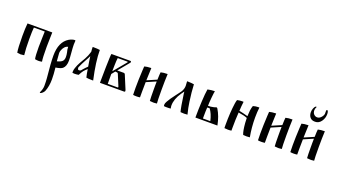

<svg xmlns="http://www.w3.org/2000/svg" viewBox="-85 -1509 4753 2705"><g transform="rotate(20 2291.5 -156.0)"><path d="M78 0Q65 -67 65 -249Q65 -360 73 -437H444Q444 -413 441.5 -338Q439 -263 439 -220Q439 -50 449 0Q420 6 399 6Q375 6 345 0Q334 -43 334 -180Q334 -229 337 -311Q340 -393 340 -413H177Q171 -358 171 -243Q171 -91 182 0Q144 6 129 6Q114 6 78 0Z M643 -77Q692 -88 717.5 -109.5Q743 -131 743 -177Q743 -209 736 -242L727 -281Q726 -289 725 -304.5Q724 -320 724 -323Q695 -318 673.5 -294Q652 -270 642 -239Q634 -217 634 -198Q634 -172 643 -77ZM787 -382Q787 -338 794 -260.5Q801 -183 801 -145Q801 -59 758 -22Q734 0 655 12Q666 111 666 187Q666 290 634 369Q627 385 610.5 401.5Q594 418 579 422H576Q568 422 568 416Q568 414 569 413Q597 357 597 307Q597 243 593 196Q570 -27 570 -136Q570 -341 694 -417Q743 -445 783 -445Q790 -445 790 -435Q790 -429 788.5 -409.5Q787 -390 787 -382Z M1158 -434Q1158 -262 1217 3Q1217 3 1201 3Q1145 3 1113 -3Q1100 -54 1090 -123Q1061 -99 1039 -72Q1019 -46 998 -3Q968 3 935 3Q919 3 905 0Q904 -6 904 -17Q904 -41 914 -72Q921 -95 932 -119.5Q943 -144 952 -160Q961 -176 978 -205.5Q995 -235 1005 -252Q1034 -303 1053 -369Q1049 -401 1049 -440H1066Q1121 -440 1158 -434ZM1084 -157Q1082 -175 1073 -224.5Q1064 -274 1061 -307Q1048 -275 1027 -240Q981 -157 958 -102V-93Q958 -68 969 -68Q970 -68 975 -66L979 -65Q997 -65 1007 -74Q1009 -77 1028 -99Q1053 -128 1084 -157Z M1318 0Q1318 0 1318 -35Q1318 -128 1321 -237Q1325 -424 1331 -437H1618Q1625 -437 1627 -427.5Q1629 -418 1624 -413L1487 -247H1586Q1600 -247 1606 -232L1690 -30Q1694 -20 1694 -14Q1694 0 1679 0ZM1511 -206Q1507 -218 1497 -220L1467 -223L1425 -171Q1425 -139 1425.5 -89.5Q1426 -40 1426 -24H1573Q1587 -24 1579 -42ZM1427 -309 1425 -212 1583 -402Q1586 -405 1586 -408Q1586 -413 1579 -413H1434Q1428 -370 1427 -309Z M1918 0Q1894 4 1866 4Q1835 4 1815 0Q1813 -30 1813 -104Q1813 -218 1821 -367Q1821 -374 1825 -430Q1859 -441 1927 -443Q1925 -399 1920 -257L2064 -319Q2066 -402 2070 -431Q2109 -442 2172 -442Q2167 -334 2167 -210V-198Q2167 -42 2172 0Q2136 4 2131 4H2117Q2102 4 2066 0Q2062 -46 2062 -163V-227Q2062 -270 2063 -291L1920 -229Q1918 -210 1918 -91Q1918 -91 1918 0Z M2468 -373Q2468 -385 2464 -441Q2540 -439 2569 -433Q2574 -319 2594 -180Q2605 -98 2630 0Q2607 3 2580 3Q2549 3 2526 0Q2507 -65 2481 -255Q2481 -261 2479 -273Q2477 -285 2477 -291L2445 -246Q2373 -141 2373 -44Q2373 -28 2379 0Q2364 3 2323 3H2321Q2289 3 2277 0Q2274 -9 2274 -18Q2274 -41 2291 -70Q2307 -99 2326.5 -127.5Q2346 -156 2375.5 -194.5Q2405 -233 2416 -248L2441 -282Q2468 -328 2468 -373Z M2749 0Q2749 0 2749 -16Q2749 -116 2755.5 -241.5Q2762 -367 2773 -430Q2826 -442 2870 -442H2880Q2874 -416 2866.5 -337.5Q2859 -259 2859 -216Q2884 -216 2900 -218Q2927 -221 2945 -226Q2963 -231 2970.5 -234Q2978 -237 2981 -237Q2987 -237 2995 -227Q3053 -133 3079 0ZM2964 -24Q2939 -132 2892 -192Q2887 -192 2875 -191Q2863 -190 2857 -190Q2853 -132 2853 -53V-24Z M3311 -440Q3303 -382 3299 -301Q3357 -290 3431 -269Q3434 -328 3437 -356Q3443 -399 3454 -429Q3494 -441 3532 -441Q3535 -441 3540.5 -440.5Q3546 -440 3548 -440Q3539 -370 3539 -289Q3539 -139 3565 0Q3543 3 3514 3Q3491 3 3465 0Q3444 -47 3434 -168Q3431 -204 3431 -242Q3387 -262 3297 -275Q3289 -169 3289 -44V0Q3265 4 3238 4Q3220 4 3184 0Q3183 -8 3183 -26V-54Q3183 -234 3203 -376Q3208 -410 3216 -432Q3252 -441 3292 -441Q3305 -441 3311 -440Z M3790 0Q3766 4 3738 4Q3707 4 3687 0Q3685 -30 3685 -104Q3685 -218 3693 -367Q3693 -374 3697 -430Q3731 -441 3799 -443Q3797 -399 3792 -257L3936 -319Q3938 -402 3942 -431Q3981 -442 4044 -442Q4039 -334 4039 -210V-198Q4039 -42 4044 0Q4008 4 4003 4H3989Q3974 4 3938 0Q3934 -46 3934 -163V-227Q3934 -270 3935 -291L3792 -229Q3790 -210 3790 -91Q3790 -91 3790 0Z M4275 0Q4251 4 4223 4Q4192 4 4172 0Q4170 -30 4170 -104Q4170 -218 4178 -367Q4178 -374 4182 -430Q4216 -441 4284 -443Q4282 -399 4277 -257L4421 -319Q4423 -402 4427 -431Q4466 -442 4529 -442Q4524 -334 4524 -210V-198Q4524 -42 4529 0Q4493 4 4488 4H4474Q4459 4 4423 0Q4419 -46 4419 -163V-227Q4419 -270 4420 -291L4277 -229Q4275 -210 4275 -91Q4275 -91 4275 0ZM4478 -679Q4478 -619 4443 -570Q4408 -521 4354 -521H4348Q4301 -521 4276 -551Q4251 -581 4251 -628Q4251 -658 4262.5 -686.5Q4274 -715 4289 -725Q4295 -729 4299.5 -725Q4304 -721 4300 -714Q4288 -696 4288 -669Q4288 -633 4309 -611Q4330 -589 4359 -589Q4389 -589 4414.5 -615.5Q4440 -642 4446 -672V-697V-714Q4446 -734 4456 -734H4457Q4468 -734 4474 -714Q4478 -698 4478 -679Z"/></g></svg>

Font: Ponomar Unicode TT
Style: Regular
Weight: 400
Designer: Vladislav V. Dorosh, Yuri A.W. Shardt, Nikita Simmons, Aleksandr Andreev
Foundry: Ponomar Project
Version: 1.1